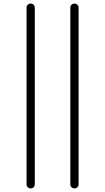

<svg xmlns="http://www.w3.org/2000/svg" viewBox="-20 -830 586 1070"><path d="M372 197V-787Q372 -797 378.5 -803.5Q385 -810 395 -810Q405 -810 411.5 -803.5Q418 -797 418 -787V197Q418 207 411.5 213.5Q405 220 395 220Q385 220 378.5 213.5Q372 207 372 197ZM128 197V-787Q128 -797 134.5 -803.5Q141 -810 151 -810Q161 -810 167.5 -803.5Q174 -797 174 -787V197Q174 207 167.5 213.5Q161 220 151 220Q141 220 134.5 213.5Q128 207 128 197Z"/></svg>

Font: Rounded Mplus 1c Light
Style: Regular
Weight: 300
Version: Version 1.059.20150529